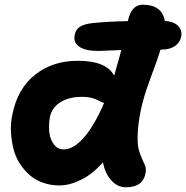

<svg xmlns="http://www.w3.org/2000/svg" viewBox="-20 -772 792 817"><path d="M232.9 17.1Q195.3 17.1 162.6 5.4Q129.9 -6.3 106 -27.3Q82 -48.3 63.7 -76.9Q45.4 -105.5 37.1 -139.4Q28.8 -173.3 26.6 -210.9Q24.4 -248.5 33.2 -287.1Q55.2 -396 130.6 -455.1Q206.1 -514.2 313 -513.2Q432.1 -513.2 465.8 -450.2Q493.2 -545.4 496.1 -559.1Q400.4 -555.2 398.9 -555.2Q343.8 -555.2 317.4 -573.2Q291 -591.3 297.9 -623Q301.8 -645.5 319.1 -657.5Q336.4 -669.4 374 -673.8Q445.3 -680.7 523.9 -682.1L524.9 -686Q539.6 -752 587.9 -752Q628.4 -752 652.1 -734.4Q675.8 -716.8 681.2 -683.1Q721.7 -679.7 738.8 -661.1Q755.9 -642.6 751 -616.2Q745.6 -590.3 723.9 -575.7Q702.1 -561 668 -561H663.1Q652.8 -525.9 620.8 -440.4Q588.9 -355 578.1 -297.9Q566.9 -240.7 565.7 -198.7Q564.5 -156.7 570.6 -134.8Q576.7 -112.8 584 -97.7Q591.3 -82.5 596.7 -68.8Q602.1 -55.2 600.1 -40Q590.8 24.9 516.1 24.9Q480 24.9 453.6 -4.4Q427.2 -33.7 418 -81.1Q374 -31.2 325.2 -7.1Q276.4 17.1 232.9 17.1ZM191.9 -271Q186.5 -237.3 190.2 -207.3Q193.8 -177.2 210 -156.7Q226.1 -136.2 250 -136.2Q293 -136.2 337.2 -186.8Q381.3 -237.3 422.9 -334Q415 -335.4 403.6 -342Q392.1 -348.6 374.3 -354.2Q356.4 -359.9 329.1 -359.9Q272.9 -359.9 236.1 -336.4Q199.2 -313 191.9 -271Z"/></svg>

Font: Shantell Sans Bouncy
Style: Bold Italic
Weight: 700
Italic angle: -11.31°
Designer: Stephen Nixon, Anya Danilova, Shantell Martin
Foundry: Arrow Type
Version: Version 1.006;[9816181b4]